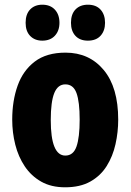

<svg xmlns="http://www.w3.org/2000/svg" viewBox="-20 -787 556 817"><path d="M483 -278Q483 -225 471.5 -173.5Q460 -122 434 -80.5Q408 -39 364.5 -14.5Q321 10 257 10Q198 10 155.5 -14Q113 -38 85.5 -79Q58 -120 45 -171.5Q32 -223 32 -278Q32 -358 55 -422.5Q78 -487 128 -525Q178 -563 259 -563Q360 -563 421.5 -489Q483 -415 483 -278ZM196 -276Q196 -125 258 -125Q292 -125 305.5 -163.5Q319 -202 319 -278Q319 -354 305.5 -391Q292 -428 258 -428Q226 -428 211 -391Q196 -354 196 -276ZM89 -690Q89 -727 108.5 -747Q128 -767 160 -767Q194 -767 213.5 -746Q233 -725 233 -690Q233 -656 213.5 -635Q194 -614 160 -614Q128 -614 108.5 -634Q89 -654 89 -690ZM282 -690Q282 -727 301.5 -747Q321 -767 354 -767Q389 -767 408 -746Q427 -725 427 -690Q427 -656 408 -635Q389 -614 354 -614Q320 -614 301 -634.5Q282 -655 282 -690Z"/></svg>

Font: Noto Sans Kannada ExtraCondensed Black
Style: Regular
Weight: 900
Width: 2
Designer: Jelle Bosma - Monotype Design Team
Foundry: Monotype Imaging Inc.
Version: Version 2.005; ttfautohint (v1.8.4.7-5d5b)